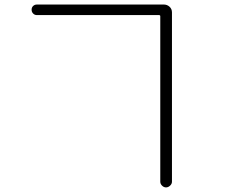

<svg xmlns="http://www.w3.org/2000/svg" viewBox="-20 -773 1040 851"><path d="M143.6 -706.1Q133.8 -706.1 127 -712.9Q120.1 -719.7 120.1 -730Q120.1 -740.2 127 -746.6Q133.8 -752.9 143.6 -752.9H706.1Q720.7 -752.9 731.4 -743.2Q742.2 -733.4 742.2 -717.8V32.2Q742.2 42 733.9 49.8Q725.6 57.6 715.8 57.6Q706.1 57.6 698.2 49.8Q690.4 42 690.4 32.2V-701.2Q690.4 -706.1 684.6 -706.1Z"/></svg>

Font: Rounded-L Mgen+ 1m light
Style: Regular
Weight: 200
Designer: [Source Han Sans]
Ryoko NISHIZUKA  (kana & ideographs); Paul D. Hunt (Latin, Greek & Cyrillic); Wenlong ZHANG  (bopomofo
Version: Version 1.059.20150602